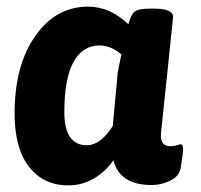

<svg xmlns="http://www.w3.org/2000/svg" viewBox="-20 -550 605 579"><path d="M437 8Q341 8 322 -67Q299 -33 263.5 -12Q228 9 186 9Q111 9 67.5 -47Q24 -103 24 -208Q24 -352 86 -441Q148 -530 246 -530Q311 -530 367 -477Q376 -508 386 -515Q391 -519 402.5 -521.5Q414 -524 432 -524H444Q502 -524 502 -499L484 -325Q475 -237 470 -191.5Q465 -146 465 -141Q465 -109 495 -109Q503 -109 513 -112Q523 -115 524 -115Q532 -115 532 -100.5Q532 -86 525 -44Q521 -19 494 -5.5Q467 8 437 8ZM242 -112Q283 -112 320 -170L334 -320Q335 -335 346 -386Q314 -413 280 -413Q229 -413 201 -362Q174 -312 174 -212Q174 -112 242 -112Z"/></svg>

Font: AsCom
Style: Bold Italic
Weight: 700
Italic angle: -48°
Designer: AsCom
Foundry: AsCom
Version: Version 1.001